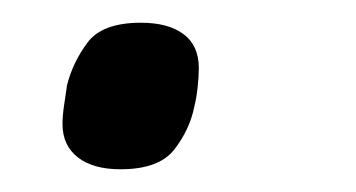

<svg xmlns="http://www.w3.org/2000/svg" viewBox="-20 -137 313 169"><path d="M86 12Q62 12 48.5 1.5Q35 -9 35 -28Q35 -35 36.5 -45Q38 -55 39 -62Q44 -82 57 -99.5Q70 -117 104 -117Q128 -117 141.5 -107Q155 -97 155 -77Q155 -70 154 -60.5Q153 -51 151 -43Q147 -23 133.5 -5.5Q120 12 86 12Z"/></svg>

Font: IBM Plex Sans Var
Style: Italic
Weight: 400
Italic angle: -11.31°
Designer: Mike Abbink, Paul van der Laan, Pieter van Rosmalen
Foundry: Bold Monday
Version: Version 1.001